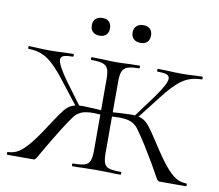

<svg xmlns="http://www.w3.org/2000/svg" viewBox="-73 -725 925 811"><g transform="rotate(10 390.0 -319.5)"><path d="M640 -23Q621 -59 570 -142Q539 -190 527 -205.5Q515 -221 497 -229Q479 -237 444 -237Q434 -237 400 -235L399 -253L444 -256Q482 -258 492 -258Q522 -258 539.5 -250.5Q557 -243 571.5 -225Q586 -207 616 -161Q655 -100 680.5 -69Q706 -38 727 -25Q748 -12 773 -12Q776 -12 776 -6Q776 0 773 0H660Q655 0 651 -5Q647 -10 640 -23ZM287 -12Q321 -12 337 -17Q353 -22 359 -36.5Q365 -51 365 -81V-387Q365 -417 359 -431Q353 -445 337.5 -450.5Q322 -456 288 -456Q285 -456 285 -462Q285 -468 288 -468L332 -467Q368 -465 389 -465Q414 -465 450 -467L492 -468Q495 -468 495 -462Q495 -456 492 -456Q459 -456 443 -450Q427 -444 421 -429.5Q415 -415 415 -385V-81Q415 -51 420.5 -36.5Q426 -22 442 -17Q458 -12 492 -12Q495 -12 495 -6Q495 0 492 0Q465 0 450 -1L389 -2L331 -1Q315 0 287 0Q284 0 284 -6Q284 -12 287 -12ZM499 -243 579 -351Q623 -413 623 -434Q623 -447 611 -451.5Q599 -456 572 -456Q569 -456 569 -462Q569 -468 572 -468L610 -467Q644 -465 677 -465Q701 -465 731 -467L761 -468Q764 -468 764 -462Q764 -456 761 -456Q714 -456 679 -432Q644 -408 599 -349L511 -236ZM7 -12Q32 -12 53 -25Q74 -38 99.5 -69Q125 -100 164 -161Q194 -207 208.5 -225Q223 -243 240.5 -250.5Q258 -258 288 -258Q298 -258 336 -256L381 -253L380 -235Q346 -237 336 -237Q301 -237 283.5 -229Q266 -221 254 -206Q242 -191 211 -142Q185 -101 140 -23Q133 -10 129 -5Q125 0 120 0H7Q5 0 5 -6Q5 -12 7 -12ZM19 -456Q16 -456 16 -462Q16 -468 19 -468L49 -467Q79 -465 103 -465Q136 -465 170 -467L208 -468Q211 -468 211 -462Q211 -456 208 -456Q181 -456 169 -451.5Q157 -447 157 -434Q157 -413 201 -351L281 -243L269 -236L181 -349Q136 -408 101 -432Q66 -456 19 -456ZM264 -601Q264 -619 274.5 -629Q285 -639 304 -639Q322 -639 332 -629Q342 -619 342 -601Q342 -583 332 -573Q322 -563 304 -563Q285 -563 274.5 -573Q264 -583 264 -601ZM439 -601Q439 -619 450 -629Q461 -639 479 -639Q498 -639 508 -629Q518 -619 518 -601Q518 -583 508 -573Q498 -563 479 -563Q461 -563 450 -573Q439 -583 439 -601Z"/></g></svg>

Font: Cormorant SC Light
Style: Regular
Weight: 300
Designer: Christian Thalmann (Catharsis Fonts)
Foundry: Catharsis Fonts
Version: Version 4.000